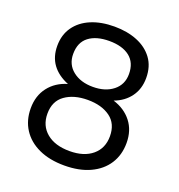

<svg xmlns="http://www.w3.org/2000/svg" viewBox="-133 -846 898 964"><g transform="rotate(20 315.5 -364.0)"><path d="M316 7Q237 7 179.5 -19.5Q122 -46 91 -94Q60 -142 60 -206Q60 -273 96 -319.5Q132 -366 194 -384Q137 -407 107.5 -447.5Q78 -488 78 -546Q78 -605 108 -647.5Q138 -690 191.5 -712.5Q245 -735 316 -735Q384 -735 437.5 -713.5Q491 -692 522 -650Q553 -608 553 -546Q553 -488 522.5 -446Q492 -404 438 -384Q500 -365 536 -319Q572 -273 572 -206Q572 -142 541 -94Q510 -46 452.5 -19.5Q395 7 316 7ZM316 -70Q393 -70 437.5 -107.5Q482 -145 482 -209Q482 -276 436 -309.5Q390 -343 316 -343Q242 -343 195 -309.5Q148 -276 148 -209Q148 -145 193 -107.5Q238 -70 316 -70ZM316 -413Q382 -413 423.5 -446Q465 -479 465 -535Q465 -596 425.5 -627Q386 -658 316 -658Q247 -658 207 -627.5Q167 -597 167 -535Q167 -479 208.5 -446Q250 -413 316 -413Z"/></g></svg>

Font: Parkinsans
Style: Regular
Weight: 400
Designer: Red Stone, Indian Type Foundry
Foundry: Indian Type Foundry
Version: Version 1.000